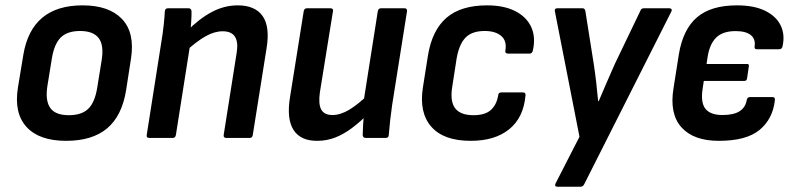

<svg xmlns="http://www.w3.org/2000/svg" viewBox="-20 -523 3013 728"><path d="M230.5 11Q128.6 11 80.5 -41.8Q32.3 -94.7 48.1 -191.8L68.3 -314.1Q99.3 -502.7 293.1 -502.7Q393.5 -502.7 442.7 -450.8Q492 -398.9 476.6 -300.1L458 -180.2Q442.3 -83.3 385.9 -36.1Q329.5 11 230.5 11ZM240.7 -86.2Q289.4 -86.2 314.5 -110.4Q339.5 -134.6 348.5 -189.7L365.3 -293.8Q374.9 -351.8 354.2 -378.6Q333.5 -405.5 283.7 -405.5Q235.4 -405.5 210.6 -381.1Q185.8 -356.7 176.8 -302.2L159.7 -196.9Q151.1 -141.5 170.5 -113.8Q190 -86.2 240.7 -86.2Z M838.3 0Q826.7 0 828.1 -11.1L877.3 -322.4Q890.8 -404.4 824.4 -404.4Q793.1 -404.4 759.7 -385.6Q726.2 -366.9 681.8 -326.3L687.2 -403.4Q735.3 -452.1 782.9 -477.4Q830.5 -502.7 881.5 -502.7Q947.5 -502.7 976 -461.8Q1004.4 -420.9 990.4 -337.9L938.4 -11.1Q936.7 0 927 0ZM546.4 0Q534.3 0 536.3 -11.1L592.3 -367.1Q597.3 -396.5 600.6 -427.4Q604 -458.4 605 -479.9Q605.7 -491.7 617.4 -491.7H694.4Q705.2 -491.7 706.2 -480.5Q706.5 -465.1 704.9 -439.5Q703.3 -413.9 700.6 -393.9L702.1 -361.2L646.9 -11.1Q644.5 0 635.1 0Z M1181.8 11Q1119.3 11 1092.8 -30.6Q1066.3 -72.3 1079.6 -154.4L1131.6 -480.5Q1133.6 -491.7 1144.1 -491.7H1231.8Q1244.9 -491.7 1242.5 -480.5L1192.7 -171.7Q1186.8 -128 1198.1 -107.5Q1209.5 -86.9 1240.4 -86.9Q1271.1 -86.9 1304.7 -107.2Q1338.3 -127.5 1379.4 -167.4L1373.6 -89Q1344.6 -60.2 1314.5 -37.5Q1284.4 -14.9 1252 -1.9Q1219.6 11 1181.8 11ZM1367 0Q1355.9 0 1355.2 -11.1Q1355.5 -29.7 1356.8 -50.6Q1358.1 -71.6 1360.8 -92.2L1358.3 -136.2L1412.5 -480.5Q1414.5 -491.7 1425 -491.7H1513.4Q1524.5 -491.7 1523.2 -479.9L1466.8 -124.6Q1462.5 -94.8 1459.3 -66Q1456.1 -37.1 1454.1 -11.1Q1453.7 0 1442.7 0Z M1764.9 11Q1662.3 11 1615.5 -42.4Q1568.7 -95.7 1583.4 -190.7L1602.6 -312.2Q1618.3 -408.5 1672.9 -455.6Q1727.5 -502.7 1827.1 -502.7Q1890 -502.7 1932.7 -481.3Q1975.5 -459.9 1993.7 -421.6Q2011.9 -383.3 2000.5 -331.5Q1997.5 -319.7 1988.1 -319.7H1906.3Q1894.2 -319.7 1896.2 -331.5Q1902.5 -367.8 1880.6 -386.6Q1858.6 -405.5 1818.1 -405.5Q1769.1 -405.5 1744.8 -380.1Q1720.5 -354.8 1711.2 -300.3L1694.7 -193.7Q1685.8 -138.3 1706 -112.2Q1726.3 -86.2 1775 -86.2Q1819.1 -86.2 1841 -105.8Q1862.9 -125.5 1868.8 -160.8Q1869.6 -172.6 1880.6 -172.6H1963Q1973.9 -172.6 1972.5 -160.8Q1965.2 -77.2 1910.9 -33.1Q1856.6 11 1764.9 11Z M2093.3 185Q2081.1 185 2086.5 172.6L2177.2 -4.5L2084.1 -479.2Q2081.1 -491.7 2094.2 -491.7H2188.3Q2197.9 -491.7 2199.5 -481.1L2231 -282.4Q2236.3 -247.8 2240.5 -212.1Q2244.7 -176.4 2247.9 -139.6H2250.2Q2265.8 -176.4 2281 -211.6Q2296.2 -246.8 2311.2 -280.4L2407.6 -481.1Q2411 -491.7 2421.4 -491.7H2517.7Q2523.4 -491.7 2525.9 -488.1Q2528.5 -484.6 2525.5 -479.2L2195.6 174.5Q2190.9 185 2181.1 185Z M2705.7 11Q2609.5 11 2563.6 -40.5Q2517.8 -92 2533.8 -188.9L2554 -317.2Q2569.7 -411.8 2622.6 -457.2Q2675.5 -502.7 2774.2 -502.7Q2839 -502.7 2880.8 -482.3Q2922.5 -461.9 2939.8 -427.1Q2957 -392.3 2947.2 -347.8Q2944.7 -336.3 2935 -336.3H2849.6Q2839.5 -336.3 2841.2 -347Q2845.5 -375 2826.7 -390.1Q2807.9 -405.1 2769.1 -405.1Q2721.2 -405.1 2696.1 -381.1Q2671.1 -357 2663.2 -308.3L2659 -280.4H2812.6Q2821.3 -280.4 2819.3 -271.1L2812.6 -225.6Q2811.3 -216.2 2802.3 -216.2H2648.6L2644.4 -188.7Q2635.8 -134.3 2654.7 -110.6Q2673.5 -86.9 2719.2 -86.9Q2762.1 -86.9 2784.3 -101.3Q2806.5 -115.6 2811.4 -143.6Q2813.4 -155 2823.9 -155H2908.3Q2920 -155 2918 -142.6Q2910.2 -71.8 2860 -30.4Q2809.9 11 2705.7 11Z"/></svg>

Font: Sofia Sans Semi Condensed
Style: Italic
Weight: 400
Italic angle: -9°
Designer: Botio Nikoltchev, Ani Petrova
Foundry: lettersoup
Version: Version 4.101